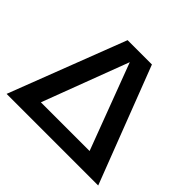

<svg xmlns="http://www.w3.org/2000/svg" viewBox="-172 -945 1150 1150"><g transform="rotate(45 403.5 -370.0)"><path d="M506.5 -740 791.5 0H15.5L300.5 -740ZM403 -656 196.5 -109.5H609Z"/></g></svg>

Font: Encode Sans Expanded SemiBold
Style: Regular
Weight: 600
Width: 7
Designer: Multiple Designers
Foundry: Impallari Type
Version: Version 2.000